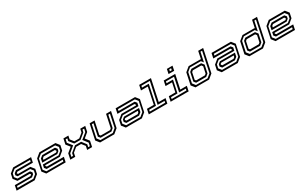

<svg xmlns="http://www.w3.org/2000/svg" viewBox="327 -2748 7430 4746"><g transform="rotate(-30 4041.5 -375.0)"><path d="M10 0 40 -141.5H488L523.5 -171L501.5 -199.5H150.5L69.5 -302.5L98 -437L223 -540H734.5L704.5 -398.5H261.5L226 -369.5L249 -340.5H599L680 -237.5L651.5 -103L526.5 0ZM66 -48H515.5L609.5 -126L629.5 -219.5L568 -295.5H212L173.5 -343.5L184 -394L247 -446H668.5L678.5 -493.5H235L141 -416L120.5 -322.5L179.5 -248H535.5L576.5 -198L566 -147.5L503 -95.5H76.5Z M1429.5 -540 1510.5 -437 1480 -294.5 1355.5 -191.5H937L932.5 -172L956.5 -141.5H1440.5L1410.5 0H857.5L776.5 -103L847.5 -437L972.5 -540ZM1394.5 -493.5H986.5L885 -410L824.5 -127.5L888.5 -46.5H1371L1381 -94H921.5L877 -149.5L895.5 -236.5H1343.5L1436.5 -313L1458 -413ZM1362 -446 1406 -391 1393 -330.5 1334.5 -282.5H905.5L927.5 -388L999 -446ZM1330.5 -398.5H1011.5L974.5 -368L966 -328H1325.5L1351 -349L1355 -368Z M1542.5 0 1577 -162.5 1712 -274 1624 -384 1657.5 -540H1799L1778.5 -443.5L1856 -344H1997.5L2118 -443.5L2138.5 -540H2280L2246.5 -384L2113 -274L2199.5 -162.5L2165 0H2023.5L2045.5 -103.5L1967.5 -202.5H1826L1706 -103.5L1684 0ZM1600 -46.5H1647.5L1663 -119.5L1820 -250H1996L2095.5 -119.5L2080 -46.5H2127.5L2147 -138.5L2043.5 -274L2204 -405.5L2222.5 -493.5H2175L2160 -424L2005.5 -297.5H1827L1727.5 -424L1742.5 -493.5H1695L1676.5 -405.5L1780.5 -273L1619.5 -138.5Z M2393 0 2312 -103 2405 -540H2546.5L2468 -172L2492 -141.5H2759L2796 -172L2874.5 -540H3016L2923 -103L2798 0ZM2430 -47H2784L2882.5 -131L2959.5 -493.5H2912L2839.5 -153L2771.5 -94.5H2463L2416.5 -153L2489 -493.5H2441.5L2364.5 -131Z M3129 0 3048 -103 3078.5 -245.5 3203 -348.5H3621.5L3626 -368L3602 -398.5H3118L3148 -540H3701L3782 -437L3711 -103L3586 0ZM3164 -46.5H3572L3673.5 -130L3734 -412.5L3670 -493.5H3187.5L3177.5 -446H3637L3681.5 -390.5L3663 -303.5H3215L3122 -227L3100.5 -127ZM3196.5 -94 3152.5 -149 3165.5 -209.5 3224 -257.5H3653L3631 -152L3559.5 -94ZM3228 -141.5H3547L3584 -172L3592.5 -212H3233L3207.5 -191L3203.5 -172Z M3782 0 3812 -141.5H4007L4106 -608.5H3911L3941 -750H4277L4148 -141.5H4343L4313 0ZM3838 -46.5H4276.5L4286.5 -94H4089L4219 -704H3978L3968 -656.5H4161.5L4042 -94H3848Z M4704 -618.5 4731.5 -750H4892.5L4865 -618.5ZM4766.5 -661.5H4820.5L4831 -712H4777ZM4406 0 4436 -141.5H4622.5L4677 -398.5H4490.5L4520.5 -540H4848L4763.5 -141.5H4950.5L4920.5 0ZM4462 -46.5H4884L4894 -94H4703L4788 -494H4557.5L4547.5 -446.5H4731L4655.5 -94H4472Z M5504.5 0H5117L5035 -103L5106 -437L5231.5 -540H5571L5579 -530.5L5625.5 -750H5767L5629.5 -103ZM5487 -45 5589 -129 5711 -704H5663.5L5605.5 -431.5L5555 -495.5H5244L5150.5 -418.5L5089 -129L5155 -45ZM5474.5 -92.5H5187.5L5141 -151L5193.5 -396.5L5256.5 -448H5535L5593.5 -374.5L5545.5 -151ZM5466 -141.5 5503 -172 5542.5 -358.5 5511 -399H5270L5233 -368L5191.5 -172L5215.5 -141.5Z M5865.5 0 5784.5 -103 5815 -245.5 5939.5 -348.5H6358L6362.5 -368L6338.5 -398.5H5854.5L5884.5 -540H6437.5L6518.5 -437L6447.5 -103L6322.5 0ZM5900.5 -46.5H6308.5L6410 -130L6470.5 -412.5L6406.5 -493.5H5924L5914 -446H6373.5L6418 -390.5L6399.5 -303.5H5951.5L5858.5 -227L5837 -127ZM5933 -94 5889 -149 5902 -209.5 5960.5 -257.5H6389.5L6367.5 -152L6296 -94ZM5964.5 -141.5H6283.5L6320.5 -172L6329 -212H5969.5L5944 -191L5940 -172Z M7042 0H6654.5L6572.5 -103L6643.5 -437L6769 -540H7108.5L7116.5 -530.5L7163 -750H7304.5L7167 -103ZM7024.5 -45 7126.5 -129 7248.5 -704H7201L7143 -431.5L7092.5 -495.5H6781.5L6688 -418.5L6626.5 -129L6692.5 -45ZM7012 -92.5H6725L6678.5 -151L6731 -396.5L6794 -448H7072.5L7131 -374.5L7083 -151ZM7003.5 -141.5 7040.5 -172 7080 -358.5 7048.5 -399H6807.5L6770.5 -368L6729 -172L6753 -141.5Z M7975 -540 8056 -437 8025.5 -294.5 7901 -191.5H7482.5L7478 -172L7502 -141.5H7986L7956 0H7403L7322 -103L7393 -437L7518 -540ZM7940 -493.5H7532L7430.5 -410L7370 -127.5L7434 -46.5H7916.5L7926.5 -94H7467L7422.5 -149.5L7441 -236.5H7889L7982 -313L8003.5 -413ZM7907.5 -446 7951.5 -391 7938.5 -330.5 7880 -282.5H7451L7473 -388L7544.5 -446ZM7876 -398.5H7557L7520 -368L7511.5 -328H7871L7896.5 -349L7900.5 -368Z"/></g></svg>

Font: Tourney Expanded Medium
Style: Italic
Weight: 500
Width: 7
Italic angle: -12°
Designer: Tyler Finck
Foundry: Etcetera Type Co
Version: Version 1.010; ttfautohint (v1.8.3)